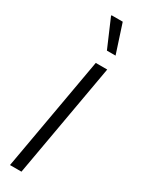

<svg xmlns="http://www.w3.org/2000/svg" viewBox="-196 -746 569 769"><g transform="rotate(30 88.0 -361.5)"><path d="M15 0 108 -526H161L68 0ZM122 -591 67 -719V-723H119L162 -591Z"/></g></svg>

Font: Archivo Condensed ExtraLight
Style: Italic
Weight: 250
Width: 3
Italic angle: -10°
Designer: Hector Gatti
Foundry: Omnibus-Type
Version: Version 2.001